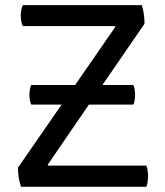

<svg xmlns="http://www.w3.org/2000/svg" viewBox="-20 -715 630 735"><path d="M533.2 -624Q533.2 -644.5 530.3 -662.1Q528.3 -679.7 522.5 -695.3Q370.1 -695.3 67.4 -695.3Q63.5 -687.5 61.5 -677.7Q59.6 -668 59.6 -655.3Q59.6 -642.6 61.5 -632.8Q63.5 -622.1 67.4 -615.2Q184.6 -615.2 420.9 -615.2Q420.9 -614.3 420.9 -611.3Q382.8 -555.7 267.6 -389.6Q225.6 -389.6 99.6 -389.6Q96.7 -382.8 94.7 -374Q92.8 -365.2 92.8 -351.6Q92.8 -338.9 94.7 -330.1Q96.7 -320.3 99.6 -314.5Q138.7 -314.5 215.8 -314.5Q173.8 -253.9 48.8 -73.2Q48.8 -52.7 51.8 -34.2Q54.7 -16.6 60.5 0Q220.7 0 540 0Q543.9 -7.8 544.9 -17.6Q546.9 -28.3 546.9 -41Q546.9 -53.7 544.9 -63.5Q543.9 -73.2 540 -81.1Q414.1 -81.1 163.1 -81.1Q163.1 -82 163.1 -85Q202.1 -142.6 320.3 -314.5Q362.3 -314.5 490.2 -314.5Q494.1 -320.3 495.1 -330.1Q497.1 -338.9 497.1 -351.6Q497.1 -365.2 495.1 -374Q494.1 -382.8 490.2 -389.6Q450.2 -389.6 372.1 -389.6Q412.1 -448.2 533.2 -624Z"/></svg>

Font: cl
Style: Regular
Weight: 400
Designer: Mitja Miklavcic
Version: Version 1.0